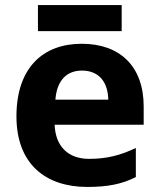

<svg xmlns="http://www.w3.org/2000/svg" viewBox="-20 -822 631 759"><path d="M461 -802H130V-699H461ZM303 -649C149 -649 45 -553 45 -362C45 -173 161 -83 325 -83C409 -83 463 -95 517 -122V-237C456 -208 402 -194 332 -194C248 -194 199 -245 196 -329H548V-401C548 -560 454 -649 303 -649ZM304 -543C374 -543 407 -494 408 -428H199C205 -507 246 -543 304 -543Z"/></svg>

Font: Noto Sans Kannada UI
Style: Bold
Weight: 700
Designer: Jelle Bosma - Monotype Design Team
Foundry: Monotype Imaging Inc.
Version: Version 2.005